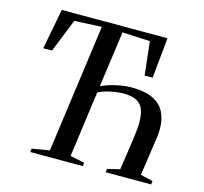

<svg xmlns="http://www.w3.org/2000/svg" viewBox="-107 -862 1042 981"><g transform="rotate(15 414.5 -371.5)"><path d="M134 0 136.5 -18.5 229 -34 322 -712.5 178 -705.5 107.5 -530 61 -529 102 -743H661L640 -529L597.5 -528.5L578 -705.5L431.5 -712.5L390.5 -417Q427.5 -434.5 472.2 -443.8Q517 -453 549.5 -453Q618.5 -453 661.2 -433Q704 -413 723.8 -375.2Q743.5 -337.5 743.5 -284.5Q743.5 -273 742.5 -260.2Q741.5 -247.5 739.5 -235L710.5 -34L776 -18L773.5 0H533L535.5 -18L601 -34L622 -176Q627 -210 630.2 -238.8Q633.5 -267.5 633.5 -291Q633.5 -332 623 -358.8Q612.5 -385.5 587 -399Q561.5 -412.5 516 -412.5Q501.5 -412.5 478 -409.2Q454.5 -406 429.8 -399.5Q405 -393 386 -383L338.5 -34L414.5 -18.5L412 0Z"/></g></svg>

Font: Merriweather 144pt
Style: Italic
Weight: 400
Italic angle: -7.8°
Version: Version 2.101